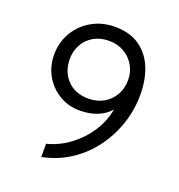

<svg xmlns="http://www.w3.org/2000/svg" viewBox="-131 -821 878 942"><g transform="rotate(20 308.0 -350.0)"><path d="M188 12V-57Q252 -73 306.2 -113.8Q360.5 -154.5 396.8 -210.5Q433 -266.5 443.5 -329Q419 -299.5 378.8 -283Q338.5 -266.5 286.5 -266.5Q226.5 -266.5 178.8 -295.5Q131 -324.5 103.2 -373.2Q75.5 -422 75.5 -481.5Q75.5 -547.5 106.8 -599.5Q138 -651.5 191.2 -681.8Q244.5 -712 311.5 -712Q389 -712 440 -676.2Q491 -640.5 515.8 -579.2Q540.5 -518 540.5 -441Q540.5 -361.5 515.5 -287.2Q490.5 -213 444.5 -151Q398.5 -89 333.5 -46.5Q268.5 -4 188 12ZM307 -336Q351.5 -336 385.8 -355.8Q420 -375.5 439.8 -409.8Q459.5 -444 459.5 -488Q459.5 -530 439.5 -564Q419.5 -598 385 -617.8Q350.5 -637.5 307.5 -637.5Q261.5 -637.5 227.2 -617.8Q193 -598 174 -564Q155 -530 155 -488Q155 -421.5 196 -378.8Q237 -336 307 -336Z"/></g></svg>

Font: Overpass Mono Light
Style: Regular
Weight: 400
Monospace: yes
Version: Version 4.000